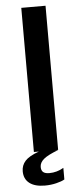

<svg xmlns="http://www.w3.org/2000/svg" viewBox="-61 -773 422 982"><g transform="rotate(-5 150.0 -282.0)"><path d="M212 -740V0H192L211.5 1Q158.5 21 137 39Q115.5 57 115.5 79.5Q115.5 97.5 125.5 106Q135.5 114.5 157 114.5Q195.5 114.5 230.5 94V153.5Q215.5 162.5 187.5 169.2Q159.5 176 129 176Q77.5 176 49.8 154.5Q22 133 22 93.5Q22 63 41.8 40.8Q61.5 18.5 113 0H87.5V-740Z"/></g></svg>

Font: 1883 Sans SemiBold
Style: Regular
Weight: 600
Designer: 1883 Sans project is a fork of Public Sans.
Version: Version 1.009